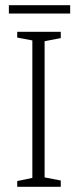

<svg xmlns="http://www.w3.org/2000/svg" viewBox="-20 -716 299 736"><path d="M46 -22 104 -34V-561L46 -572V-594H213V-570L151 -558V-36L213 -24V0H46ZM14 -696H249V-664H14Z"/></svg>

Font: Grenze ExtraLight
Style: Regular
Weight: 275
Designer: Renata Polastri
Foundry: Omnibus-Type
Version: Version 1.002; ttfautohint (v1.8)